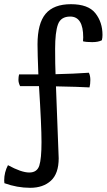

<svg xmlns="http://www.w3.org/2000/svg" viewBox="-53 -686 509 916"><path d="M214 -274Q227 64 227 69Q227 142 190 176Q153 210 91 210Q29 210 -32 188L-33 175Q-33 136 -15 102Q49 137 86.5 137Q124 137 134.5 104Q145 71 145 -8Q145 -87 133 -275H43Q35 -291 35 -305Q35 -319 38 -331H130Q126 -433 126 -474Q126 -574 164.5 -620Q203 -666 285.5 -666Q368 -666 402 -623Q436 -580 436 -519Q436 -506 433 -494Q416 -485 387 -485Q358 -485 343 -489Q344 -497 344 -508Q344 -607 282 -607Q237 -607 223.5 -569.5Q210 -532 210 -453.5Q210 -375 212 -332Q300 -334 371 -339Q378 -325 378 -304.5Q378 -284 374 -269Q322 -272 214 -274Z"/></svg>

Font: Port Lligat Sans
Style: Regular
Weight: 400
Designer: Dario Muhafara, Eduardo Rodriguez Tunni
Foundry: Tipo
Version: Version 1.002